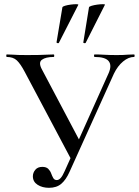

<svg xmlns="http://www.w3.org/2000/svg" viewBox="-20 -885 663 917"><path d="M214 12Q182 12 159.5 -2.5Q137 -17 137 -43Q137 -60 148.5 -74Q160 -88 182 -88Q201 -88 210.5 -78.5Q220 -69 224.5 -56.5Q229 -44 234.5 -34.5Q240 -25 251 -25Q261 -25 270 -35Q279 -45 289 -68L499 -536Q515 -573 499 -593Q483 -613 432 -613Q429 -613 429 -619Q429 -625 432 -625Q456 -625 479 -623.5Q502 -622 538 -622Q556 -622 568 -622.5Q580 -623 591.5 -624Q603 -625 620 -625Q623 -625 623 -619Q623 -613 620 -613Q594 -613 568 -591.5Q542 -570 524 -533L312 -64Q295 -26 272.5 -7Q250 12 214 12ZM323 -118 98 -542Q78 -580 60.5 -596.5Q43 -613 12 -613Q10 -613 10 -619Q10 -625 12 -625Q28 -625 40 -624Q52 -623 68 -622.5Q84 -622 109 -622Q143 -622 166.5 -622.5Q190 -623 206.5 -624Q223 -625 237 -625Q239 -625 239 -619Q239 -613 237 -613Q198 -613 180 -599.5Q162 -586 181 -552L365 -204ZM261 -680Q259 -678 254.5 -679Q250 -680 250 -683L278 -850Q279 -854 290.5 -857.5Q302 -861 317.5 -863Q333 -865 344 -865Q355 -865 354 -862ZM389 -680Q387 -678 382 -679Q377 -680 378 -683L405 -850Q406 -854 418 -857.5Q430 -861 445 -863Q460 -865 471.5 -865Q483 -865 481 -862Z"/></svg>

Font: Cormorant Medium
Style: Regular
Weight: 500
Designer: Christian Thalmann (Catharsis Fonts)
Foundry: Catharsis Fonts
Version: Version 4.000